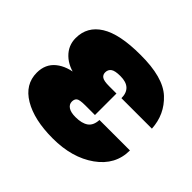

<svg xmlns="http://www.w3.org/2000/svg" viewBox="-134 -692 866 866"><g transform="rotate(45 299.0 -258.5)"><path d="M295.9 14.6Q418.9 14.6 499.8 -43Q580.6 -100.6 580.6 -193.4H386.2Q384.3 -156.7 362.5 -141.4Q340.8 -126 300.8 -126Q270 -126 254.6 -136.5Q239.3 -147 239.3 -164.1Q239.3 -179.2 248.3 -187Q257.3 -194.8 294.4 -194.8H356V-332H309.1Q275.9 -332 264.2 -340.1Q252.4 -348.1 252.4 -363.3Q252.4 -381.3 265.6 -390.9Q278.8 -400.4 313 -400.4Q350.1 -400.4 368.4 -383.3Q386.7 -366.2 386.7 -333H581.1Q576.2 -418.9 514.9 -476.1Q453.6 -533.2 308.1 -532.2Q176.8 -532.2 112.8 -492.4Q48.8 -452.6 48.8 -378.9Q48.8 -331.1 83.5 -297.6Q118.2 -264.2 176.8 -255.9V-266.6Q112.3 -261.7 73.7 -230.5Q35.2 -199.2 35.2 -144.5Q35.2 -69.8 106.2 -27.6Q177.2 14.6 295.9 14.6Z"/></g></svg>

Font: Roboto Flex
Style: Optical Size 14.0 Weight 1000 Grade 0.00 Width 100 Slant 0.00 Parametric Thick Stroke 96 Parametric Thin Stroke 79 Parametric Counter Width 468 Parametric Uppercase Height 712 Parametric Lowercase Height 514 Parametric Ascender Height 750 Parametric Descender Depth -203.00 Parametric Figure Height 738
Weight: 1000
Designer: Berlow after Robertson
Foundry: Google
Version: Version 3.000